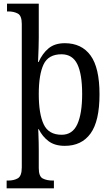

<svg xmlns="http://www.w3.org/2000/svg" viewBox="-20 -780 609 1040"><path d="M16 240V198H24Q56 198 77 185.5Q98 173 98 126V-650Q98 -695 76.5 -706.5Q55 -718 26 -718H18V-760H190V-574Q190 -551 189 -521Q188 -491 187 -468Q186 -445 186 -444H189Q210 -491 243.5 -518.5Q277 -546 331 -546Q422 -546 470.5 -479.5Q519 -413 519 -269Q519 -124 470.5 -57Q422 10 331 10Q277 10 243.5 -15Q210 -40 190 -80H187Q187 -79 188 -57.5Q189 -36 189.5 -9.5Q190 17 190 34V131Q190 176 212 187Q234 198 265 198H272V240ZM314 -50Q373 -50 399 -107.5Q425 -165 425 -271Q425 -378 399 -432Q373 -486 313 -486Q242 -486 216 -431Q190 -376 190 -270Q190 -164 216.5 -107Q243 -50 314 -50Z"/></svg>

Font: Noto Serif Tamil SemiCondensed
Style: Regular
Weight: 400
Width: 4
Designer: Indian Type Foundry, Tom Grace, and the Monotype Design Team
Foundry: Monotype Imaging Inc.
Version: Version 2.004; ttfautohint (v1.8.4.7-5d5b)